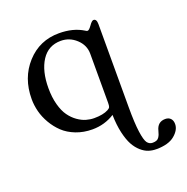

<svg xmlns="http://www.w3.org/2000/svg" viewBox="-116 -550 823 846"><g transform="rotate(-20 296.0 -127.0)"><path d="M346.2 -307.1Q346.2 -347.2 315.2 -376Q284.2 -404.8 243.2 -404.8Q184.6 -404.8 152.8 -356.2Q121.1 -307.6 121.1 -227.1Q121.1 -183.6 130.6 -149.2Q140.1 -114.7 155.3 -93.8Q170.4 -72.8 190.2 -58.8Q210 -44.9 228.8 -39.6Q247.6 -34.2 266.1 -34.2Q308.1 -34.2 332 -46.9Q341.3 -51.8 343.8 -57.4Q346.2 -63 346.2 -77.1ZM346.2 -20Q299.3 9.8 242.2 9.8Q200.7 9.8 165.5 -3.9Q130.4 -17.6 106.9 -39.8Q83.5 -62 66.9 -90.6Q50.3 -119.1 42.7 -148.7Q35.2 -178.2 35.2 -207Q35.2 -306.2 95.5 -372.6Q155.8 -439 247.1 -439Q313.5 -439 359.9 -410.2Q365.7 -405.8 370.1 -405.8Q377 -405.8 389.2 -422.9Q402.3 -441.9 410.2 -441.9Q424.8 -441.9 424.8 -417V-27.8Q424.8 47.4 430.7 88.9Q436.5 130.4 446 143.1Q455.6 155.8 471.2 155.8Q481.9 155.8 489.3 152.8Q496.6 149.9 501 143.1Q505.4 136.2 507.3 130.9Q509.3 125.5 512.2 115.2Q521.5 76.2 558.1 76.2Q573.7 76.2 582.8 85.7Q591.8 95.2 591.8 111.8Q591.8 139.6 562.7 163.8Q533.7 188 476.1 188Q457.5 188 440.4 182.4Q423.3 176.8 406.2 161.9Q389.2 147 376.7 124.3Q364.3 101.6 355.7 64.5Q347.2 27.3 346.2 -20Z"/></g></svg>

Font: Common Serif Medium
Style: Regular
Weight: 500
Designer: Philipp H. Poll, Khaled Hosny
Foundry: Stefan Peev, Context Ltd.
Version: Version 1.026